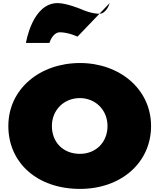

<svg xmlns="http://www.w3.org/2000/svg" viewBox="-20 -1201 1032 1243"><path d="M482 -964 690 -1181C690 -1181 671 -1112 623 -1112C569 -1112 509 -1140 509 -1140C509 -1140 412 -1181 353 -1181C188 -1181 148 -923 148 -923H300C300 -923 320 -992 368 -992C422 -992 482 -964 482 -964ZM34 -385C34 -625 238 -793 498 -793C753 -793 958 -625 958 -385C958 -148 764 22 498 22C220 22 34 -148 34 -385ZM316 -385C316 -280 389 -205 497 -205C601 -205 676 -280 676 -385C676 -491 596 -566 497 -566C396 -566 316 -491 316 -385Z"/></svg>

Font: Hussar Dziwak
Style: Regular
Weight: 400
Version: Version 1.022